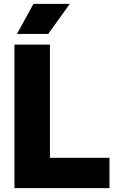

<svg xmlns="http://www.w3.org/2000/svg" viewBox="-20 -970 588 990"><path d="M54.5 0V-740H237.5V-156.5H544.5V0ZM67.5 -795 152.5 -950H340L228.5 -795Z"/></svg>

Font: Encode Sans SC SemiCondensed ExtraBold
Style: Regular
Weight: 800
Width: 4
Designer: Multiple Designers
Foundry: Impallari Type
Version: Version 3.002